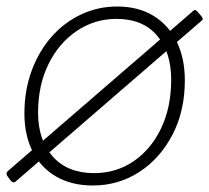

<svg xmlns="http://www.w3.org/2000/svg" viewBox="-34 -560 643 590"><path d="M15 -3Q11 1 6.5 0Q2 -1 -1 -5L-10 -17Q-14 -22 -14 -26.5Q-14 -31 -8 -36L558 -525Q563 -530 566.5 -529Q570 -528 574 -523L585 -510Q588 -506 589 -503Q590 -500 585 -496ZM251 10Q186 10 138.5 -17.5Q91 -45 66 -95Q41 -145 41 -211Q41 -282 63 -342Q85 -402 124 -446.5Q163 -491 215 -515.5Q267 -540 326 -540Q391 -540 437.5 -511.5Q484 -483 509 -432Q534 -381 534 -313Q534 -219 496 -146Q458 -73 394 -31.5Q330 10 251 10ZM255 -28Q323 -28 376.5 -64.5Q430 -101 461 -165.5Q492 -230 492 -315Q492 -401 448 -451.5Q404 -502 324 -502Q257 -502 202 -465Q147 -428 115 -363Q83 -298 83 -214Q83 -129 128.5 -78.5Q174 -28 255 -28Z"/></svg>

Font: Libre Franklin Thin Thin
Style: Italic
Weight: 250
Italic angle: -8°
Version: Version 3.000